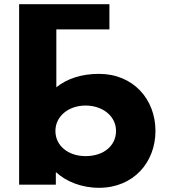

<svg xmlns="http://www.w3.org/2000/svg" viewBox="-20 -880 832 915"><path d="M720.9 -256C720.9 -106 615.9 15 451.8 15C367.1 15 294.5 -16 248.5 -58H246.1V0H71.1V-740V-860H248.5H501.4V-740H248.5V-464C299.4 -505 368.3 -528 451.8 -528C615.9 -528 720.9 -406 720.9 -256ZM532.9 -256C532.9 -327 468.8 -377 387.7 -377C307.8 -377 244.1 -327 244.1 -256C244.1 -186 304.2 -136 387.7 -136C474.8 -136 532.9 -186 532.9 -256Z"/></svg>

Font: Hussar
Style: BdSuprExt
Weight: 700
Foundry: Cannot Into Space Fonts
Version: Version 2.00